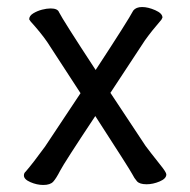

<svg xmlns="http://www.w3.org/2000/svg" viewBox="-20 -509 540 546"><path d="M103 17Q85 17 66.5 9Q48 1 48 -10Q48 -17 53 -21Q73 -44 108 -92L209 -244L114 -390Q96 -416 67 -448L63 -454Q63 -464 74.5 -471Q86 -478 99.5 -481.5Q113 -485 124 -485Q144 -485 148 -474Q159 -452 252 -310Q345 -452 359 -479Q367 -489 384 -489Q401 -489 421.5 -480Q442 -471 442 -459L439 -453Q412 -422 392 -394L294 -245L394 -94Q405 -79 436 -40Q453 -19 453 -13Q453 -1 434 7Q415 15 397 15Q377 15 369.5 6.5Q362 -2 356 -14Q350 -26 251 -179Q162 -45 151 -23.5Q140 -2 131.5 7.5Q123 17 103 17Z"/></svg>

Font: \eiw{I[½ {O¿rH
Style: Bold
Weight: 700
Designer: LXGW / Fontworks Inc.
Foundry: LXGW / Fontworks Inc.
Version: Version 1.320;February 9, 2024